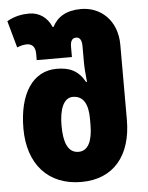

<svg xmlns="http://www.w3.org/2000/svg" viewBox="-55 -815 670 869"><g transform="rotate(-5 280.5 -380.0)"><path d="M280 10C427 10 509 -91 509 -253V-593C509 -706 433 -770 346 -770C277 -770 237 -743 215 -700H211C192 -745 155 -770 110 -770C79 -770 43 -764 9 -744L43 -622C61 -629 74 -632 88 -632C112 -632 126 -616 126 -587V-557H286V-604C286 -630 295 -643 312 -643C329 -643 338 -630 338 -602V-531C338 -506 340 -480 344 -439H340C310 -493 270 -510 212 -510C105 -510 39 -414 39 -253C39 -93 128 10 280 10ZM279 -127C229 -127 212 -178 212 -252C212 -327 233 -377 274 -377C324 -377 343 -335 343 -272V-245C343 -170 322 -127 279 -127Z"/></g></svg>

Font: Noto Sans Georgian Condensed Black
Style: Regular
Weight: 900
Width: 3
Designer: Monotype Design Team, Akaki Razmadze
Foundry: Google LLC
Version: Version 2.005